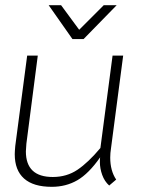

<svg xmlns="http://www.w3.org/2000/svg" viewBox="-20 -715 585 742"><path d="M37 -119Q37 -129 39 -151L85 -500H126L82 -160Q80 -138 80 -130Q80 -31 184 -31Q238 -31 279.5 -59Q321 -87 368 -143L415 -500H456L409 -142Q406 -123 406 -106Q406 -55 429 -21L402 2Q384 -14 375 -39Q366 -64 366 -89Q366 -102 367 -107Q323 -44 279 -18.5Q235 7 180 7Q109 7 73 -25Q37 -57 37 -119ZM168 -695H216L286 -600L381 -695H431L303 -564H260Z"/></svg>

Font: Bellota Text Light
Style: Italic
Weight: 300
Italic angle: -7.5°
Designer: Kemie Guaida
Foundry: Kemie Guaida
Version: Version 4.001